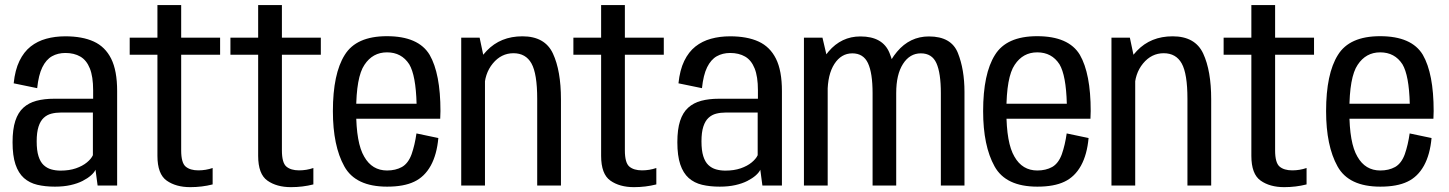

<svg xmlns="http://www.w3.org/2000/svg" viewBox="-20 -746 5827 772"><path d="M201 4.5Q236 4.5 263.8 -1.8Q291.5 -8 312 -18.5Q332.5 -29 345.8 -40.8Q359 -52.5 364 -63.5L372.5 0H451V-380Q451 -462 427 -510Q403 -558 357 -579Q311 -600 242.5 -600Q201 -600 165.8 -590.2Q130.5 -580.5 103.2 -559Q76 -537.5 58.2 -501Q40.5 -464.5 35 -411L129.5 -391.5Q135 -444.5 150.2 -475.5Q165.5 -506.5 189 -519.8Q212.5 -533 243 -533Q278 -533 303 -518.5Q328 -504 341.2 -471Q354.5 -438 354.5 -383V-349H197.5Q158 -349 126.8 -340.8Q95.5 -332.5 74 -313Q52.5 -293.5 41.5 -259.8Q30.5 -226 30.5 -174Q30.5 -120 42.2 -85Q54 -50 76.2 -30.2Q98.5 -10.5 130 -3Q161.5 4.5 201 4.5ZM223.5 -60Q203.5 -60 186 -65Q168.5 -70 155.2 -82.5Q142 -95 134.8 -118Q127.5 -141 127.5 -177.5Q127.5 -214 135 -237Q142.5 -260 155.8 -272.2Q169 -284.5 186.8 -289Q204.5 -293.5 225 -293.5H353.5V-122Q347 -107.5 329.5 -93Q312 -78.5 285.2 -69.2Q258.5 -60 223.5 -60Z M745 6.5Q792 6.5 835 -4.5V-70.5Q807.5 -61 777.5 -61Q744.5 -61 726.5 -76.2Q708.5 -91.5 708.5 -141.5V-526H865V-594.5H708.5V-725.5H613V-594.5H501.5V-526H613V-119.5Q613 -46 650.2 -19.8Q687.5 6.5 745 6.5Z M1150 6.5Q1197 6.5 1240 -4.5V-70.5Q1212.5 -61 1182.5 -61Q1149.5 -61 1131.5 -76.2Q1113.5 -91.5 1113.5 -141.5V-526H1270V-594.5H1113.5V-725.5H1018V-594.5H906.5V-526H1018V-119.5Q1018 -46 1055.2 -19.8Q1092.5 6.5 1150 6.5Z M1536.5 4.5V-60.5Q1476 -60.5 1444.5 -116Q1412 -170.5 1412 -299Q1412 -436.5 1445.5 -485.5Q1478.5 -535.5 1536 -535.5Q1594.5 -535.5 1625.5 -487.5Q1652 -443 1655 -329H1402V-268.5H1750Q1751 -283 1751 -299.5Q1751 -450 1707.5 -525.5Q1662.5 -600.5 1535.5 -600.5Q1412.5 -600.5 1366 -525Q1318.5 -449.5 1318.5 -299Q1318.5 -159.5 1364.5 -77Q1409.5 4.5 1536.5 4.5ZM1536.5 -60.5V4.5Q1604 4.5 1645.5 -15.5Q1687 -35 1712 -80Q1736.5 -124.5 1742.5 -191L1654.5 -209.5Q1648 -163.5 1635 -126Q1621.5 -89 1596 -74.5Q1570.5 -60.5 1536.5 -60.5Z M1834.5 0H1930V-492.5L1908.5 -594.5H1834.5ZM2140 0H2235.5V-346.5Q2235.5 -461.5 2203.2 -530.8Q2171 -600 2080.5 -600Q1992.5 -600 1937 -541.8Q1881.5 -483.5 1881.5 -414L1927.5 -388Q1927.5 -449.5 1961.5 -490.8Q1995.5 -532 2044.5 -532Q2094 -532 2117 -490.8Q2140 -449.5 2140 -348.5Z M2529 6.5Q2576 6.5 2619 -4.5V-70.5Q2591.5 -61 2561.5 -61Q2528.5 -61 2510.5 -76.2Q2492.5 -91.5 2492.5 -141.5V-526H2649V-594.5H2492.5V-725.5H2397V-594.5H2285.5V-526H2397V-119.5Q2397 -46 2434.2 -19.8Q2471.5 6.5 2529 6.5Z M2874 4.5Q2909 4.5 2936.8 -1.8Q2964.5 -8 2985 -18.5Q3005.5 -29 3018.8 -40.8Q3032 -52.5 3037 -63.5L3045.5 0H3124V-380Q3124 -462 3100 -510Q3076 -558 3030 -579Q2984 -600 2915.5 -600Q2874 -600 2838.8 -590.2Q2803.5 -580.5 2776.2 -559Q2749 -537.5 2731.2 -501Q2713.5 -464.5 2708 -411L2802.5 -391.5Q2808 -444.5 2823.2 -475.5Q2838.5 -506.5 2862 -519.8Q2885.5 -533 2916 -533Q2951 -533 2976 -518.5Q3001 -504 3014.2 -471Q3027.5 -438 3027.5 -383V-349H2870.5Q2831 -349 2799.8 -340.8Q2768.5 -332.5 2747 -313Q2725.5 -293.5 2714.5 -259.8Q2703.5 -226 2703.5 -174Q2703.5 -120 2715.2 -85Q2727 -50 2749.2 -30.2Q2771.5 -10.5 2803 -3Q2834.5 4.5 2874 4.5ZM2896.5 -60Q2876.5 -60 2859 -65Q2841.5 -70 2828.2 -82.5Q2815 -95 2807.8 -118Q2800.5 -141 2800.5 -177.5Q2800.5 -214 2808 -237Q2815.5 -260 2828.8 -272.2Q2842 -284.5 2859.8 -289Q2877.5 -293.5 2898 -293.5H3026.5V-122Q3020 -107.5 3002.5 -93Q2985 -78.5 2958.2 -69.2Q2931.5 -60 2896.5 -60Z M3212.5 0H3308V-505L3287 -594.5H3212.5ZM3488.5 0H3583.5V-376.5Q3583.5 -467 3556.5 -533.2Q3529.5 -599.5 3439.5 -599.5Q3363 -599.5 3311.2 -538.5Q3259.5 -477.5 3259.5 -400.5L3307.5 -372Q3307.5 -446.5 3335 -489Q3362.5 -531.5 3407 -531.5Q3451.5 -531.5 3470 -492Q3488.5 -452.5 3488.5 -371.5ZM3763 0H3858V-376.5Q3858 -466.5 3831.5 -533Q3805 -599.5 3715 -599.5Q3638.5 -599.5 3586.8 -538Q3535 -476.5 3535 -400.5L3583.5 -372Q3583.5 -446.5 3610.8 -489Q3638 -531.5 3682.5 -531.5Q3727.5 -531.5 3745.2 -492Q3763 -452.5 3763 -371.5Z M4151 4.5V-60.5Q4090.5 -60.5 4059 -116Q4026.5 -170.5 4026.5 -299Q4026.5 -436.5 4060 -485.5Q4093 -535.5 4150.5 -535.5Q4209 -535.5 4240 -487.5Q4266.5 -443 4269.5 -329H4016.5V-268.5H4364.5Q4365.5 -283 4365.5 -299.5Q4365.5 -450 4322 -525.5Q4277 -600.5 4150 -600.5Q4027 -600.5 3980.5 -525Q3933 -449.5 3933 -299Q3933 -159.5 3979 -77Q4024 4.5 4151 4.5ZM4151 -60.5V4.5Q4218.5 4.5 4260 -15.5Q4301.5 -35 4326.5 -80Q4351 -124.5 4357 -191L4269 -209.5Q4262.5 -163.5 4249.5 -126Q4236 -89 4210.5 -74.5Q4185 -60.5 4151 -60.5Z M4449 0H4544.5V-492.5L4523 -594.5H4449ZM4754.5 0H4850V-346.5Q4850 -461.5 4817.8 -530.8Q4785.5 -600 4695 -600Q4607 -600 4551.5 -541.8Q4496 -483.5 4496 -414L4542 -388Q4542 -449.5 4576 -490.8Q4610 -532 4659 -532Q4708.5 -532 4731.5 -490.8Q4754.5 -449.5 4754.5 -348.5Z M5143.5 6.5Q5190.5 6.5 5233.5 -4.5V-70.5Q5206 -61 5176 -61Q5143 -61 5125 -76.2Q5107 -91.5 5107 -141.5V-526H5263.5V-594.5H5107V-725.5H5011.5V-594.5H4900V-526H5011.5V-119.5Q5011.5 -46 5048.8 -19.8Q5086 6.5 5143.5 6.5Z M5530 4.5V-60.5Q5469.5 -60.5 5438 -116Q5405.5 -170.5 5405.5 -299Q5405.5 -436.5 5439 -485.5Q5472 -535.5 5529.5 -535.5Q5588 -535.5 5619 -487.5Q5645.5 -443 5648.5 -329H5395.5V-268.5H5743.5Q5744.5 -283 5744.5 -299.5Q5744.5 -450 5701 -525.5Q5656 -600.5 5529 -600.5Q5406 -600.5 5359.5 -525Q5312 -449.5 5312 -299Q5312 -159.5 5358 -77Q5403 4.5 5530 4.5ZM5530 -60.5V4.5Q5597.5 4.5 5639 -15.5Q5680.5 -35 5705.5 -80Q5730 -124.5 5736 -191L5648 -209.5Q5641.5 -163.5 5628.5 -126Q5615 -89 5589.5 -74.5Q5564 -60.5 5530 -60.5Z"/></svg>

Font: Anybody SemiCondensed
Style: Regular
Weight: 400
Width: 4
Version: Version 1.113;gftools[0.9.25]